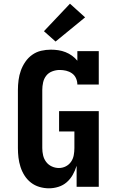

<svg xmlns="http://www.w3.org/2000/svg" viewBox="-20 -1012 640 1040"><path d="M245 8Q219 8 193.5 0.5Q168 -7 147.5 -23Q127 -39 113 -61Q99 -83 91 -108Q83 -133 80 -158.5Q77 -184 77 -210V-525Q77 -551 80.5 -578Q84 -605 93 -630Q102 -655 117.5 -677.5Q133 -700 155 -715.5Q177 -731 203 -737Q229 -743 256 -743Q276 -743 296 -740Q316 -737 335 -729.5Q354 -722 370.5 -710Q387 -698 399 -683V-735H515V-554H399Q399 -572 391.5 -588.5Q384 -605 369.5 -615Q355 -625 338 -629Q321 -633 303 -633Q283 -633 263 -625.5Q243 -618 230.5 -602Q218 -586 213.5 -565.5Q209 -545 209 -525V-210Q209 -190 213.5 -170.5Q218 -151 230 -135Q242 -119 260.5 -110.5Q279 -102 299 -102Q319 -102 336.5 -111Q354 -120 365 -136Q376 -152 379.5 -171.5Q383 -191 383 -210V-300H300V-410H515V0H395V-114Q387 -88 374 -65Q361 -42 341.5 -25Q322 -8 296.5 0Q271 8 245 8ZM281 -787 218 -843 359 -992 441 -918Z"/></svg>

Font: Iosevka Slab XBdEx
Style: Regular
Weight: 800
Width: 7
Monospace: yes
Designer: Belleve Invis
Foundry: Belleve Invis
Version: Version 11.1.0; ttfautohint (v1.8.3)